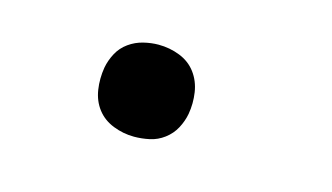

<svg xmlns="http://www.w3.org/2000/svg" viewBox="-40 -286 679 393"><g transform="rotate(15 300.0 -89.5)"><path d="M258 8Q235 8 213.5 -0.5Q192 -9 179 -26Q166 -43 162.5 -66Q159 -89 163 -113Q166 -129 174 -144Q182 -159 196 -169Q210 -179 226.5 -183Q243 -187 258 -187Q282 -187 303.5 -178.5Q325 -170 338 -152.5Q351 -135 354.5 -112Q358 -89 354 -66Q351 -50 343 -35Q335 -20 321 -9.5Q307 1 290.5 4.5Q274 8 258 8Z"/></g></svg>

Font: Iosevka Curly Extended
Style: Bold Italic
Weight: 700
Width: 7
Italic angle: -9°
Monospace: yes
Designer: Belleve Invis
Foundry: Belleve Invis
Version: Version 11.1.0; ttfautohint (v1.8.3)